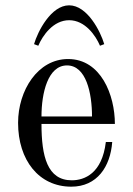

<svg xmlns="http://www.w3.org/2000/svg" viewBox="-20 -690 500 722"><path d="M108 -524 124 -518C140 -556 180 -614 240 -614C300 -614 340 -556 356 -518L372 -524C358 -572 308 -670 240 -670C172 -670 122 -572 108 -524ZM136 -252C136 -340 160 -444 232 -444C304 -444 326 -340 326 -252ZM48 -228C48 -88 126 12 248 12C345 12 395 -63 402 -156H378C364 -38 298 -12 250 -12C158 -12 136 -102 136 -224H412C412 -332 360 -468 236 -468C122 -468 48 -350 48 -228Z"/></svg>

Font: Old Standard
Style: Regular
Weight: 400
Designer: Alexey Kryukov <alexios@thessalonica.org.ru>
Version: Version 2.0